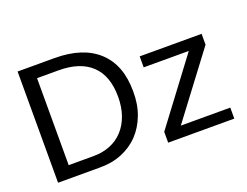

<svg xmlns="http://www.w3.org/2000/svg" viewBox="-106 -902 1435 1116"><g transform="rotate(-20 611.0 -344.0)"><path d="M674 -351Q675 -271 650.5 -206Q626 -141 582 -95Q538 -49 476 -24Q414 1 339 0H82V-688H310Q485 -688 579.5 -601Q674 -514 674 -351ZM581 -351Q581 -480 511 -546.5Q441 -613 308 -613H175V-75H329Q386 -75 432.5 -94Q479 -113 512 -149Q545 -185 563 -236Q581 -287 581 -351ZM763 0V-67L1058 -460H779V-528H1162V-461L866 -68H1172V0Z"/></g></svg>

Font: Libra Sans
Style: Regular
Weight: 400
Foundry: Context Ltd
Version: Version 1.000; ttfautohint (v1.3)